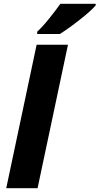

<svg xmlns="http://www.w3.org/2000/svg" viewBox="-20 -997 527 1017"><path d="M13 0 174 -760H340L179 0ZM177 -817V-829Q207 -857 241 -899.5Q275 -942 300 -977H487V-969Q476 -955 453.5 -935Q431 -915 402.5 -892.5Q374 -870 346 -850Q318 -830 297 -817Z"/></svg>

Font: Noto Sans Disp ExtBd
Style: Italic
Weight: 800
Italic angle: -12°
Designer: Monotype Design Team
Foundry: Monotype Imaging Inc.
Version: Version 2.000;GOOG;noto-source:20170915:90ef993387c0